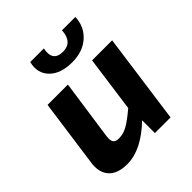

<svg xmlns="http://www.w3.org/2000/svg" viewBox="-198 -843 988 988"><g transform="rotate(-45 296.0 -349.5)"><path d="M411 -712H508Q506 -645 458 -601.5Q410 -558 332 -558Q248 -558 205.5 -601.5Q163 -645 180 -712H279Q262 -630 337 -630Q406 -630 411 -712ZM557 -493 489 0H375V-93Q265 13 162 13Q91 13 58.5 -24Q26 -61 36 -126L87 -493H235L188 -166Q184 -136 192.5 -123.5Q201 -111 225 -111Q257 -111 287.5 -128Q318 -145 369 -188L411 -493Z"/></g></svg>

Font: Exo 2.0
Style: Bold Italic
Weight: 700
Italic angle: -8°
Designer: Natanael Gama
Version: Version 1.001;PS 001.001;hotconv 1.0.70;makeotf.lib2.5.58329